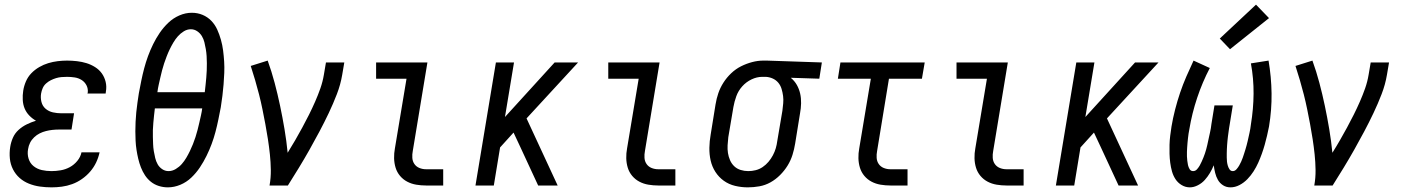

<svg xmlns="http://www.w3.org/2000/svg" viewBox="-20 -799 6040 827"><path d="M202 8Q176 8 151.5 4.5Q127 1 104.5 -8Q82 -17 64.5 -32.5Q47 -48 36 -69.5Q25 -91 22.5 -116Q20 -141 24 -166Q27 -186 35.5 -205.5Q44 -225 60 -239.5Q76 -254 95.5 -263.5Q115 -273 135 -279Q119 -288 106 -301.5Q93 -315 86 -332Q79 -349 78 -369Q77 -389 80 -408Q83 -428 91.5 -448Q100 -468 115 -483.5Q130 -499 149 -510Q168 -521 188 -527Q208 -533 228.5 -535.5Q249 -538 269 -538Q290 -538 311.5 -535.5Q333 -533 352.5 -527Q372 -521 389.5 -510Q407 -499 418.5 -483Q430 -467 435 -446.5Q440 -426 436 -404Q436 -402 435.5 -400Q435 -398 435 -396H357Q357 -397 357 -398Q357 -399 358 -400Q360 -417 352.5 -431.5Q345 -446 331.5 -454.5Q318 -463 301.5 -465.5Q285 -468 269 -468Q257 -468 245 -467Q233 -466 221.5 -462.5Q210 -459 199 -453.5Q188 -448 178.5 -439.5Q169 -431 164 -419.5Q159 -408 157 -396Q154 -378 158.5 -360Q163 -342 176.5 -330.5Q190 -319 208 -315Q226 -311 245 -311H299L288 -241H234Q220 -241 206 -239.5Q192 -238 178 -234.5Q164 -231 151 -224.5Q138 -218 127 -207.5Q116 -197 109.5 -184Q103 -171 101 -157Q97 -136 103 -116Q109 -96 124.5 -83.5Q140 -71 160 -66.5Q180 -62 202 -62Q221 -62 241.5 -65.5Q262 -69 280.5 -79Q299 -89 313 -106Q327 -123 331 -143H409Q404 -120 394 -99Q384 -78 368.5 -60Q353 -42 333 -28Q313 -14 291 -6Q269 2 246.5 5Q224 8 202 8Z M703 8Q683 8 664 2Q645 -4 630 -16Q615 -28 604.5 -44Q594 -60 587 -78Q580 -96 575.5 -115Q571 -134 568 -153.5Q565 -173 564 -193Q563 -213 563 -233.5Q563 -254 564 -274.5Q565 -295 567 -315.5Q569 -336 572 -356.5Q575 -377 578 -397Q583 -424 588.5 -451Q594 -478 601 -504.5Q608 -531 617.5 -557Q627 -583 639.5 -608.5Q652 -634 668 -657.5Q684 -681 705 -701Q726 -721 752.5 -732.5Q779 -744 806 -744Q831 -744 852.5 -735Q874 -726 890 -709.5Q906 -693 915.5 -672Q925 -651 931.5 -628Q938 -605 941 -581.5Q944 -558 945.5 -534Q947 -510 946 -485Q945 -460 943 -435.5Q941 -411 938 -386.5Q935 -362 931 -337Q926 -311 920.5 -284Q915 -257 908 -230.5Q901 -204 891.5 -178.5Q882 -153 869.5 -127.5Q857 -102 841 -78Q825 -54 804 -34Q783 -14 756.5 -3Q730 8 703 8ZM658 -402H862Q864 -418 865.5 -433.5Q867 -449 868.5 -464.5Q870 -480 870.5 -495.5Q871 -511 871 -526.5Q871 -542 870 -557.5Q869 -573 866.5 -587.5Q864 -602 860.5 -616.5Q857 -631 849.5 -643.5Q842 -656 829.5 -664.5Q817 -673 802 -673Q786 -673 771.5 -664Q757 -655 746 -642.5Q735 -630 726.5 -615.5Q718 -601 711 -586.5Q704 -572 698 -556.5Q692 -541 687 -526Q682 -511 678 -495.5Q674 -480 670.5 -464.5Q667 -449 663.5 -433.5Q660 -418 658 -402ZM706 -62Q722 -62 737 -71Q752 -80 763 -92.5Q774 -105 782.5 -119.5Q791 -134 798 -148.5Q805 -163 811 -178Q817 -193 822 -208.5Q827 -224 831 -239.5Q835 -255 838.5 -270.5Q842 -286 845.5 -301.5Q849 -317 851 -332H647Q645 -317 643.5 -301.5Q642 -286 640.5 -270.5Q639 -255 638.5 -239.5Q638 -224 638.5 -208.5Q639 -193 639.5 -178Q640 -163 642.5 -148Q645 -133 648.5 -118.5Q652 -104 659 -91.5Q666 -79 678.5 -70.5Q691 -62 706 -62Z M1141 0Q1147 -33 1146.5 -67Q1146 -101 1142.5 -134Q1139 -167 1134 -199.5Q1129 -232 1123 -264Q1117 -296 1110.5 -328Q1104 -360 1096 -391.5Q1088 -423 1079 -453.5Q1070 -484 1060 -515L1133 -538Q1150 -491 1163 -442Q1176 -393 1186.5 -343Q1197 -293 1205.5 -242.5Q1214 -192 1219 -141Q1236 -168 1251.5 -195Q1267 -222 1282 -249.5Q1297 -277 1311 -305Q1325 -333 1337.5 -361.5Q1350 -390 1360 -418.5Q1370 -447 1375 -477L1384 -530H1463L1454 -477Q1447 -435 1431 -393.5Q1415 -352 1396 -312Q1377 -272 1356 -232.5Q1335 -193 1313 -154Q1291 -115 1267.5 -76.5Q1244 -38 1220 0Z M1815 0Q1794 0 1773 -3.5Q1752 -7 1734 -16.5Q1716 -26 1703 -41.5Q1690 -57 1684 -76.5Q1678 -96 1677.5 -117.5Q1677 -139 1681 -160L1731 -460H1600V-530H1821L1758 -149Q1755 -134 1756 -119Q1757 -104 1765 -92.5Q1773 -81 1786.5 -75.5Q1800 -70 1815 -70H1889V0Z M2028 0 2116 -530H2194L2155 -295L2369 -530H2470L2248 -289L2382 0H2298L2222 -164L2192 -228L2134 -164L2107 0Z M2815 0Q2794 0 2773 -3.5Q2752 -7 2734 -16.5Q2716 -26 2703 -41.5Q2690 -57 2684 -76.5Q2678 -96 2677.5 -117.5Q2677 -139 2681 -160L2731 -460H2600V-530H2821L2758 -149Q2755 -134 2756 -119Q2757 -104 2765 -92.5Q2773 -81 2786.5 -75.5Q2800 -70 2815 -70H2889V0Z M3201 8Q3173 8 3146 1.5Q3119 -5 3097.5 -20.5Q3076 -36 3061.5 -58.5Q3047 -81 3041 -107.5Q3035 -134 3035.5 -162.5Q3036 -191 3041 -219L3062 -349Q3066 -374 3074 -397.5Q3082 -421 3096 -443Q3110 -465 3129.5 -483.5Q3149 -502 3172 -513.5Q3195 -525 3219.5 -531.5Q3244 -538 3268 -538Q3272 -538 3275.5 -538Q3279 -538 3283 -538L3520 -530L3509 -460L3386 -464Q3402 -451 3412 -433.5Q3422 -416 3426.5 -396Q3431 -376 3430.5 -354Q3430 -332 3426 -311L3405 -181Q3401 -156 3393.5 -132Q3386 -108 3372.5 -86Q3359 -64 3340 -45Q3321 -26 3298.5 -13.5Q3276 -1 3251 3.5Q3226 8 3201 8ZM3203 -62Q3219 -62 3235 -66Q3251 -70 3265 -79.5Q3279 -89 3290 -102Q3301 -115 3309 -130Q3317 -145 3321.5 -160.5Q3326 -176 3328 -192L3350 -322Q3352 -338 3353.5 -354Q3355 -370 3353 -385.5Q3351 -401 3346.5 -416Q3342 -431 3332.5 -442.5Q3323 -454 3309 -460.5Q3295 -467 3279 -468H3271Q3269 -468 3267 -468Q3265 -468 3263 -468Q3240 -468 3217 -457Q3194 -446 3177 -427Q3160 -408 3151.5 -384.5Q3143 -361 3139 -338L3117 -208Q3115 -191 3114 -173.5Q3113 -156 3115.5 -140Q3118 -124 3124.5 -109Q3131 -94 3142.5 -83Q3154 -72 3170 -67Q3186 -62 3203 -62Z M3815 0Q3794 0 3773 -3.5Q3752 -7 3734 -16.5Q3716 -26 3703 -41.5Q3690 -57 3684 -76.5Q3678 -96 3677.5 -117.5Q3677 -139 3681 -160L3731 -460H3589L3600 -530H3963L3951 -460H3809L3758 -149Q3755 -134 3756 -119Q3757 -104 3765 -92.5Q3773 -81 3786.5 -75.5Q3800 -70 3815 -70H3889V0Z M4315 0Q4294 0 4273 -3.5Q4252 -7 4234 -16.5Q4216 -26 4203 -41.5Q4190 -57 4184 -76.5Q4178 -96 4177.5 -117.5Q4177 -139 4181 -160L4231 -460H4100V-530H4321L4258 -149Q4255 -134 4256 -119Q4257 -104 4265 -92.5Q4273 -81 4286.5 -75.5Q4300 -70 4315 -70H4389V0Z M4528 0 4616 -530H4694L4655 -295L4869 -530H4970L4748 -289L4882 0H4798L4722 -164L4692 -228L4634 -164L4607 0Z M5105 8Q5086 8 5069.5 -2Q5053 -12 5043 -27.5Q5033 -43 5028 -61Q5023 -79 5020.5 -98Q5018 -117 5017.5 -136.5Q5017 -156 5017.5 -175.5Q5018 -195 5020.5 -215Q5023 -235 5026 -254Q5032 -290 5041.5 -327Q5051 -364 5063 -399.5Q5075 -435 5090 -469.5Q5105 -504 5121 -538L5191 -506Q5159 -445 5136.5 -377.5Q5114 -310 5103 -243Q5101 -233 5099.5 -223.5Q5098 -214 5097 -204Q5096 -194 5095 -184Q5094 -174 5093.5 -164.5Q5093 -155 5092.5 -145Q5092 -135 5092.5 -125.5Q5093 -116 5094 -106.5Q5095 -97 5097 -88Q5099 -79 5104 -70.5Q5109 -62 5119 -62Q5129 -62 5136 -70Q5143 -78 5147.5 -86Q5152 -94 5156 -103Q5160 -112 5163.5 -120.5Q5167 -129 5170 -138Q5173 -147 5175.5 -156Q5178 -165 5180 -174Q5182 -183 5184 -192.5Q5186 -202 5188 -211Q5190 -220 5192 -229Q5194 -238 5195.5 -247Q5197 -256 5198 -265L5211 -345H5290L5277 -265Q5275 -256 5274 -247Q5273 -238 5271.5 -229Q5270 -220 5269 -210.5Q5268 -201 5267 -192Q5266 -183 5265.5 -174Q5265 -165 5264.5 -156Q5264 -147 5264 -138Q5264 -129 5264 -120Q5264 -111 5265 -102.5Q5266 -94 5268.5 -85.5Q5271 -77 5276 -69.5Q5281 -62 5290 -62Q5299 -62 5306 -70Q5313 -78 5317.5 -86Q5322 -94 5326 -102.5Q5330 -111 5333 -120Q5336 -129 5339 -138Q5342 -147 5344.5 -155.5Q5347 -164 5349.5 -173Q5352 -182 5354 -191Q5356 -200 5358 -209Q5360 -218 5362 -227Q5364 -236 5365.5 -245Q5367 -254 5368 -263Q5379 -330 5379.5 -395.5Q5380 -461 5368 -526L5444 -538Q5456 -468 5457 -397Q5458 -326 5446 -254Q5442 -234 5437.5 -214.5Q5433 -195 5427.5 -175.5Q5422 -156 5415 -136.5Q5408 -117 5399.5 -98Q5391 -79 5379.5 -61Q5368 -43 5353 -27.5Q5338 -12 5319 -2Q5300 8 5280 8Q5262 8 5248 -1Q5234 -10 5226 -24Q5218 -38 5214 -54.5Q5210 -71 5208 -87Q5201 -70 5191.5 -54Q5182 -38 5169.5 -24Q5157 -10 5139.5 -1Q5122 8 5105 8ZM5278 -587 5234 -633 5390 -779 5446 -721Z M5641 0Q5647 -33 5646.5 -67Q5646 -101 5642.5 -134Q5639 -167 5634 -199.5Q5629 -232 5623 -264Q5617 -296 5610.5 -328Q5604 -360 5596 -391.5Q5588 -423 5579 -453.5Q5570 -484 5560 -515L5633 -538Q5650 -491 5663 -442Q5676 -393 5686.5 -343Q5697 -293 5705.5 -242.5Q5714 -192 5719 -141Q5736 -168 5751.5 -195Q5767 -222 5782 -249.5Q5797 -277 5811 -305Q5825 -333 5837.5 -361.5Q5850 -390 5860 -418.5Q5870 -447 5875 -477L5884 -530H5963L5954 -477Q5947 -435 5931 -393.5Q5915 -352 5896 -312Q5877 -272 5856 -232.5Q5835 -193 5813 -154Q5791 -115 5767.5 -76.5Q5744 -38 5720 0Z"/></svg>

Font: Iosevka Slab Oblique
Style: Regular
Weight: 400
Italic angle: -9°
Monospace: yes
Designer: Belleve Invis
Foundry: Belleve Invis
Version: Version 11.1.1; ttfautohint (v1.8.3)